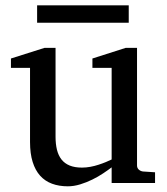

<svg xmlns="http://www.w3.org/2000/svg" viewBox="-20 -669 609 702"><path d="M388.2 0V-57.1Q375.5 -47.4 357.2 -35.2Q338.9 -22.9 317.6 -12.5Q296.4 -2 273.2 5.1Q250 12.2 228 12.2Q195.8 12.2 170.2 2.7Q144.5 -6.8 126.7 -26.6Q108.9 -46.4 99.4 -76.9Q89.8 -107.4 89.8 -149.9V-420.9H20V-455.1L143.1 -494.1H183.1V-168.9Q183.1 -142.6 188.2 -121.6Q193.4 -100.6 204.8 -85.9Q216.3 -71.3 234.9 -63.7Q253.4 -56.2 279.8 -56.2Q294.9 -56.2 310.5 -59.1Q326.2 -62 340.3 -66.7Q354.5 -71.3 366.9 -76.4Q379.4 -81.5 388.2 -85.9V-420.9H317.9V-455.1L439.9 -494.1H481V-64Q481 -54.7 487.5 -48.8Q494.1 -43 502.9 -42L546.9 -39.1V0ZM115.7 -585.9V-649.4H450.7V-585.9Z"/></svg>

Font: Charis SIL Viet
Style: Regular
Weight: 400
Foundry: SIL International
Version: Version 5.000